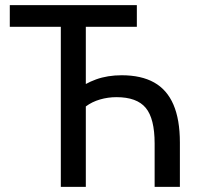

<svg xmlns="http://www.w3.org/2000/svg" viewBox="-20 -725 769 745"><path d="M216 0V-621H18V-705H511V-621H313V-399Q331 -409 353 -417Q375 -425 400 -429Q425 -433 452 -433Q528 -433 578 -405Q628 -377 653 -319Q678 -261 678 -172V0H580V-168Q580 -265 545.5 -306.5Q511 -348 432 -348Q399 -348 368 -339Q337 -330 313 -312V0Z"/></svg>

Font: Nunito Sans 10pt Condensed SemiBold
Style: Regular
Weight: 600
Width: 3
Designer: Vernon Adams
Foundry: Vernon Adams
Version: Version 3.101;gftools[0.9.27]